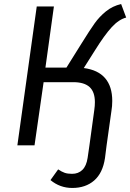

<svg xmlns="http://www.w3.org/2000/svg" viewBox="-20 -720 645 951"><path d="M450 -470 395 -383Q465 -374 500.5 -333Q536 -292 536 -220Q536 -194 532 -171L508 0L500 63Q489 137 446.5 174Q404 211 338 211Q277 211 230 172L268 119Q286 131 300.5 136Q315 141 337 141Q368 141 388 121.5Q408 102 414 62L423 0L447 -175Q450 -196 450 -214Q450 -265 423.5 -289Q397 -313 343 -313H196L151 0H66L162 -688H247L205 -385H309L384 -505Q425 -571 448.5 -604Q472 -637 504.5 -663.5Q537 -690 580 -700L605 -633Q569 -624 533.5 -585.5Q498 -547 450 -470Z"/></svg>

Font: Fira Sans Book
Style: Italic
Weight: 350
Italic angle: -8°
Designer: bBox Type GmbH & Carrois Corporate GbR & Edenspiekermann AG
Foundry: bBox Type GmbH & Carrois Corporate GbR & Edenspiekermann AG
Version: Version 4.301